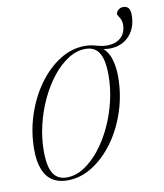

<svg xmlns="http://www.w3.org/2000/svg" viewBox="-75 -690 650 761"><g transform="rotate(-10 250.0 -309.0)"><path d="M135 -2Q171 -2 205 -23.8Q239 -45.5 268.8 -83Q298.5 -120.5 320.8 -168Q343 -215.5 355.5 -268.2Q368 -321 368 -372.5Q368 -435 350.2 -463Q332.5 -491 296 -491Q260 -491 225.8 -469.2Q191.5 -447.5 162 -410Q132.5 -372.5 110.2 -325Q88 -277.5 75.5 -224.8Q63 -172 63 -120.5Q63 -58 80.8 -30Q98.5 -2 135 -2ZM404.5 -360.5Q404.5 -289.5 383 -223Q361.5 -156.5 323.8 -104Q286 -51.5 237.8 -20.8Q189.5 10 135.5 10Q100 10 75.5 -6Q51 -22 38.8 -54Q26.5 -86 26.5 -132.5Q26.5 -203.5 48 -269.8Q69.5 -336 107 -388.5Q144.5 -441 193 -472Q241.5 -503 295.5 -503Q313 -503 326.8 -499.8Q340.5 -496.5 353.5 -493Q366.5 -489.5 383 -489.5Q418.5 -489.5 439 -508.5Q459.5 -527.5 459.5 -560.5Q459.5 -577 451.2 -589.5Q443 -602 443 -604Q443 -612.5 451.2 -620.5Q459.5 -628.5 472 -628.5Q485.5 -628.5 492.8 -619.8Q500 -611 500 -593Q500 -550.5 481 -521.8Q462 -493 429.5 -481.8Q397 -470.5 356.5 -480V-485.5Q382.5 -468 393.5 -435.2Q404.5 -402.5 404.5 -360.5Z"/></g></svg>

Font: Newsreader 60pt ExtraLight
Style: Italic
Weight: 250
Italic angle: -17°
Designer: Hugues Gentile
Foundry: Production Type
Version: Version 1.003